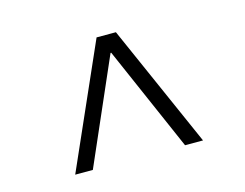

<svg xmlns="http://www.w3.org/2000/svg" viewBox="-62 -793 698 547"><g transform="rotate(-15 287.5 -519.0)"><path d="M99 -338 259 -700H316L476 -338H423L288 -647H286L151 -338Z"/></g></svg>

Font: Hedvig Letters Serif
Style: Regular
Weight: 400
Designer: Alexander Örn & Tor Weibull
Foundry: Kanon Foundry
Version: Version 1.000